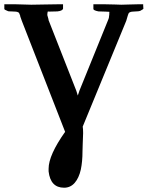

<svg xmlns="http://www.w3.org/2000/svg" viewBox="-51 -666 689 896"><path d="M252.9 -50.8 50.8 -568.8 43 -590.8H43.9Q38.1 -607.9 35.2 -607.9Q28.8 -611.8 21 -611.8L0 -612.8Q-11.2 -612.8 -13.2 -613.8Q-30.8 -620.6 -30.8 -624V-646H-6.8H22.9Q78.6 -644 95.2 -644Q96.2 -644 153.3 -645Q210.4 -646 217.8 -646H243.2V-625Q239.7 -615.2 216.8 -612.8L176.8 -611.8Q172.9 -611.8 172.9 -613.8Q169.9 -607.9 169.9 -599.1V-595.2Q172.4 -585 175.8 -574.2H174.8L305.2 -242.2L312 -220.2Q313.5 -223.6 315.9 -231.4Q318.4 -239.3 319.8 -243.2L454.1 -574.2Q458 -582 458 -590.8Q459 -593.8 459 -598.1V-609.9L463.9 -608.9Q459.5 -611.8 441.9 -611.8Q437.5 -611.8 425.3 -612.3Q413.1 -612.8 408.2 -612.8Q384.8 -617.7 384.8 -624V-646H409.2H439.9Q456.5 -646 485.8 -645L515.1 -644Q516.1 -644 551.8 -645Q587.4 -646 591.8 -646H617.2V-640.1L618.2 -625Q618.2 -623.5 603 -615.2Q595.7 -612.8 585 -612.8L568.8 -611.8Q559.6 -611.8 553.2 -607.9Q547.9 -604.5 544.9 -591.8Q543 -584.5 538.1 -568.8L335 -75.2Q336.9 -65.4 336.9 -44.9Q336.9 -26.4 335 5.9Q334 22 334 40Q334 87.9 326.2 125Q317.4 164.6 297.6 187.3Q277.8 210 248 210Q184.6 210 175.8 133.8V121.1Q175.8 58.1 252.9 -50.8Z"/></svg>

Font: Linux Libertine G
Style: Bold
Weight: 700
Designer: Philipp H. Poll
Foundry: Philipp H. Poll
Version: Version 5.0.3